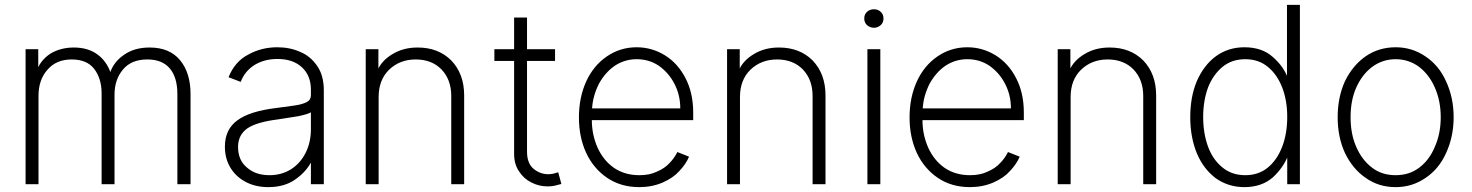

<svg xmlns="http://www.w3.org/2000/svg" viewBox="-20 -752 6040 788"><path d="M137 -550V-467H133Q148 -506 187 -532Q229 -557 283 -557Q343 -557 382 -527Q418 -500 435 -451H431Q446 -498 489 -527Q531 -557 594 -557Q676 -557 719 -505Q762 -453 762 -366V4H708V-366Q708 -434 677 -471Q646 -508 585 -508Q519 -508 485 -467Q450 -426 450 -363V4H397V-369Q397 -430 366 -470Q336 -508 274 -508Q211 -508 175 -466Q138 -425 138 -358V4H85V-550Z M993 -3Q952 -23 928 -60Q903 -99 903 -150Q903 -221 954 -258Q1005 -296 1116 -309L1189 -319Q1219 -323 1239 -333Q1256 -342 1256 -361V-384Q1256 -442 1219 -476Q1182 -510 1119 -510Q1065 -510 1024 -485Q984 -459 968 -416L918 -435Q944 -500 999 -528Q1053 -558 1118 -558Q1170 -558 1212 -539Q1254 -522 1282 -481Q1309 -442 1309 -381V4H1256V-94H1261Q1239 -49 1194 -17Q1149 16 1081 16Q1032 16 993 -3ZM1174 -57Q1212 -81 1234 -124Q1256 -168 1256 -221V-291Q1246 -284 1204 -275Q1181 -271 1121 -262Q1033 -251 995 -225Q957 -198 957 -149Q957 -94 994 -64Q1029 -33 1086 -33Q1135 -33 1174 -57Z M1481 4V-550H1533V-463H1529Q1547 -504 1591 -530Q1635 -557 1694 -557Q1779 -557 1832 -504Q1885 -449 1885 -360V4H1832V-358Q1832 -425 1792 -467Q1752 -508 1686 -508Q1621 -508 1577 -466Q1534 -424 1534 -354V4Z M2143 -502V-129Q2143 -82 2170 -59Q2197 -37 2230 -37Q2238 -37 2250 -39L2271 -45L2284 3Q2263 9 2257 10Q2245 13 2227 13Q2192 13 2161 -3Q2130 -18 2110 -49Q2090 -78 2090 -121V-502H2009V-550H2090V-680H2143V-550H2258V-502Z M2472 -22Q2416 -60 2386 -124Q2356 -189 2356 -270Q2356 -352 2386 -418Q2416 -483 2470 -520Q2525 -558 2593 -558Q2655 -558 2709 -525Q2762 -492 2793 -432Q2825 -371 2825 -290V-259H2409Q2409 -199 2433 -145Q2457 -93 2500 -63Q2544 -33 2604 -33Q2647 -33 2677 -48Q2708 -61 2728 -83Q2747 -102 2760 -128L2808 -109Q2795 -78 2767 -49Q2743 -22 2700 -3Q2656 16 2604 16Q2528 16 2472 -22ZM2748 -408Q2725 -453 2684 -482Q2644 -509 2593 -509Q2544 -509 2503 -482Q2464 -455 2438 -408Q2413 -358 2410 -307H2772Q2772 -362 2748 -408Z M2964 4V-550H3016V-463H3012Q3030 -504 3074 -530Q3118 -557 3177 -557Q3262 -557 3315 -504Q3368 -449 3368 -360V4H3315V-358Q3315 -425 3275 -467Q3235 -508 3169 -508Q3104 -508 3060 -466Q3017 -424 3017 -354V4Z M3593 -550V4H3540V-550ZM3538 -649Q3527 -660 3527 -676Q3527 -693 3538 -703Q3549 -714 3567 -714Q3584 -714 3595 -703Q3606 -693 3606 -676Q3606 -660 3595 -649Q3582 -638 3567 -638Q3551 -638 3538 -649Z M3829 -22Q3773 -60 3743 -124Q3713 -189 3713 -270Q3713 -352 3743 -418Q3773 -483 3827 -520Q3882 -558 3950 -558Q4012 -558 4066 -525Q4119 -492 4150 -432Q4182 -371 4182 -290V-259H3766Q3766 -199 3790 -145Q3814 -93 3857 -63Q3901 -33 3961 -33Q4004 -33 4034 -48Q4065 -61 4085 -83Q4104 -102 4117 -128L4165 -109Q4152 -78 4124 -49Q4100 -22 4057 -3Q4013 16 3961 16Q3885 16 3829 -22ZM4105 -408Q4082 -453 4041 -482Q4001 -509 3950 -509Q3901 -509 3860 -482Q3821 -455 3795 -408Q3770 -358 3767 -307H4129Q4129 -362 4105 -408Z M4321 4V-550H4373V-463H4369Q4387 -504 4431 -530Q4475 -557 4534 -557Q4619 -557 4672 -504Q4725 -449 4725 -360V4H4672V-358Q4672 -425 4632 -467Q4592 -508 4526 -508Q4461 -508 4417 -466Q4374 -424 4374 -354V4Z M4969 -21Q4919 -59 4892 -123Q4865 -189 4865 -271Q4865 -355 4892 -419Q4921 -485 4970 -521Q5021 -558 5087 -558Q5160 -558 5204 -518Q5249 -479 5267 -428H5262V-732H5315V4H5263V-115H5267Q5248 -65 5204 -24Q5158 16 5087 16Q5021 16 4969 -21ZM5183 -64Q5221 -95 5242 -149Q5263 -203 5263 -272Q5263 -340 5242 -394Q5221 -447 5183 -478Q5145 -509 5091 -509Q5036 -509 4998 -478Q4959 -446 4938 -393Q4918 -338 4918 -272Q4918 -205 4938 -150Q4958 -96 4998 -64Q5036 -33 5091 -33Q5145 -33 5183 -64Z M5585 -22Q5532 -58 5500 -124Q5470 -189 5470 -271Q5470 -353 5500 -419Q5532 -484 5585 -521Q5639 -558 5708 -558Q5776 -558 5831 -520Q5886 -483 5915 -418Q5946 -351 5946 -271Q5946 -191 5915 -124Q5886 -59 5831 -22Q5776 16 5708 16Q5638 16 5585 -22ZM5805 -64Q5847 -96 5869 -150Q5893 -204 5893 -271Q5893 -338 5869 -392Q5847 -444 5805 -477Q5762 -509 5708 -509Q5654 -509 5611 -477Q5570 -446 5546 -392Q5523 -340 5523 -271Q5523 -202 5546 -150Q5569 -96 5611 -64Q5651 -33 5708 -33Q5764 -33 5805 -64Z"/></svg>

Font: Sinter Light
Style: Regular
Weight: 300
Foundry: Adobe & rsms
Version: Version 1.000